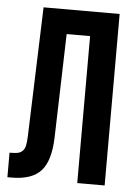

<svg xmlns="http://www.w3.org/2000/svg" viewBox="-51 -740 553 781"><g transform="rotate(5 225.0 -349.5)"><path d="M8.8 1V-99.1Q29.3 -99.1 40.5 -101.1Q51.8 -103 60.5 -110.6Q69.3 -118.2 72.8 -132.3Q76.2 -146.5 77.1 -170.9L95.2 -700.2H405.8V0H293.9V-600.1H198.2L186 -176.8Q183.1 -81.1 145.8 -40Q108.4 1 25.9 1Z"/></g></svg>

Font: Bebas Neue Bold
Style: Regular
Weight: 700
Designer: Ryoichi Tsunekawa
Foundry: Ryoichi Tsunekawa
Version: Version 1.300